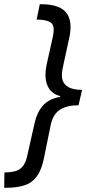

<svg xmlns="http://www.w3.org/2000/svg" viewBox="-58 -734 411 912"><path d="M-37 85Q-7 85 14.5 79Q36 73 50 56Q64 39 71 8L106 -148Q117 -199 145 -231.5Q173 -264 228 -274V-277Q191 -288 174.5 -314Q158 -340 158 -378Q158 -392 160.5 -409.5Q163 -427 167 -443L190 -546Q193 -558 195 -570.5Q197 -583 197 -593Q197 -622 175.5 -631.5Q154 -641 116 -641L131 -714H137Q184 -714 215 -702.5Q246 -691 261.5 -667Q277 -643 277 -606Q277 -590 274.5 -573Q272 -556 267 -536L244 -430Q240 -414 238 -401Q236 -388 236 -376Q236 -342 260.5 -324.5Q285 -307 332 -307L315 -234Q260 -234 227 -213Q194 -192 183 -141L151 16Q140 72 117.5 103Q95 134 59 146Q23 158 -30 158H-38Z"/></svg>

Font: Noto Sans Display
Style: Italic
Weight: 400
Italic angle: -12°
Designer: Monotype Design Team
Foundry: Monotype Imaging Inc.
Version: Version 2.003